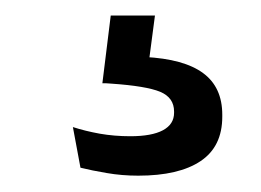

<svg xmlns="http://www.w3.org/2000/svg" viewBox="-20 -28 328 241"><path d="M174.5 -8.5 164.5 67.5 130 43.5Q137 43.5 145.2 43.2Q153.5 43 161.5 43.5Q211 46 235 63.8Q259 81.5 259 116V118.5Q259 156 231.8 174.2Q204.5 192.5 153.5 192.5Q133 192.5 114 189.2Q95 186 81 182.5L71.5 131.5Q87 136.5 105.2 139.8Q123.5 143 143.5 143Q170.5 143 184.5 135.5Q198.5 128 198.5 113.5V112Q198.5 94.5 181 87.2Q163.5 80 120 77Q115.5 76.5 112.8 76.5Q110 76.5 108.5 76.5L119 -8.5Z"/></svg>

Font: Anek Tamil
Style: Regular
Weight: 400
Designer: Aadarsh Rajan (Tamil), Yesha Goshar (Latin)
Foundry: Ek Type
Version: Version 1.003